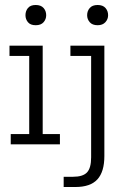

<svg xmlns="http://www.w3.org/2000/svg" viewBox="-20 -578 521 769"><path d="M23 0V-41H97V-354H18V-395H151V-41H220V0ZM123 -477Q102 -477 92 -489Q82 -501 82 -517Q82 -534 92 -546Q102 -558 123 -558Q144 -558 154.5 -546Q165 -534 165 -517Q165 -501 154.5 -489Q144 -477 123 -477ZM235 171V130H273Q312 130 328.5 112.5Q345 95 345 52V-354H262V-395H398V47Q398 110 370 140.5Q342 171 282 171ZM371 -477Q350 -477 339.5 -489Q329 -501 329 -517Q329 -534 339.5 -546Q350 -558 371 -558Q392 -558 402.5 -546Q413 -534 413 -517Q413 -501 402 -489Q391 -477 371 -477Z"/></svg>

Font: Rokkitt SemiBold Light
Style: Regular
Weight: 300
Version: Version 3.103